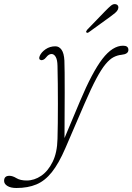

<svg xmlns="http://www.w3.org/2000/svg" viewBox="-122 -690 662 960"><path d="M278 -184Q339.5 -330 390.2 -395.8Q441 -461.5 493.5 -461.5Q520 -461.5 520 -440.5Q520 -419.5 485.5 -416Q465 -414 446 -404.2Q427 -394.5 406 -369.5Q385 -344.5 359.8 -297.2Q334.5 -250 301 -172.5L205 50.5Q172 127 137.5 170.5Q103 214 60.2 232Q17.5 250 -40 250Q-68.5 250 -85 239.8Q-101.5 229.5 -101.5 214.5Q-101.5 189 -75 189Q-59 189 -39.8 200.8Q-20.5 212.5 11.5 212.5Q49.5 212.5 84 189Q118.5 165.5 141.2 119.2Q164 73 165.5 4.5Q166.5 -29 167 -74.5Q167.5 -120 167.5 -170.8Q167.5 -221.5 167 -270.8Q166.5 -320 165.5 -360.5Q165 -391 156.5 -405.5Q148 -420 135.5 -420Q121.5 -420 108.5 -403Q101.5 -394 94.5 -391.2Q87.5 -388.5 83 -389.5Q69.5 -392.5 76.5 -410Q84.5 -429 106 -443.8Q127.5 -458.5 155 -458.5Q173.5 -458.5 185.8 -441.2Q198 -424 200 -387Q201 -369 201.2 -326.2Q201.5 -283.5 201.5 -227.2Q201.5 -171 201 -111.2Q200.5 -51.5 200.5 0.5ZM403.5 -634Q421 -652 432.8 -661.8Q444.5 -671.5 456.5 -669Q465.5 -667 468.5 -659.8Q471.5 -652.5 468 -643.5Q464 -634 453.5 -625.2Q443 -616.5 430 -607L321.5 -528.5Q314 -523.5 310 -528Q307.5 -530.5 309.5 -534.5Q311.5 -538.5 314.5 -542Z"/></svg>

Font: Fraunces 9pt S100 Thin
Style: Italic
Weight: 100
Italic angle: -16°
Version: Version 1.000; ttfautohint (v1.8.3)